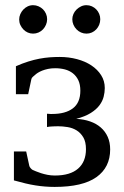

<svg xmlns="http://www.w3.org/2000/svg" viewBox="-20 -716 483 748"><path d="M409.2 -133.8Q409.2 -64 355.7 -25.9Q302.2 12.2 192.9 12.2Q173.3 12.2 155.3 10.7Q137.2 9.3 118.4 6.3Q99.6 3.4 79.1 -1.5Q58.6 -6.3 34.2 -13.2V-126H82L94.2 -69.8Q95.2 -65.4 99.6 -60.5Q104 -55.7 106.9 -54.2Q111.3 -52.2 119.9 -48.6Q128.4 -44.9 139.9 -41.3Q151.4 -37.6 165 -34.9Q178.7 -32.2 193.8 -32.2Q253.4 -32.2 284.2 -59.1Q314.9 -85.9 314.9 -134.8Q314.9 -163.1 304.7 -180.7Q294.4 -198.2 278.6 -208Q262.7 -217.8 243.4 -220.9Q224.1 -224.1 206.1 -224.1Q194.8 -224.1 186.8 -223.6Q178.7 -223.1 173.3 -222.7Q167 -221.7 163.1 -221.2V-272.9Q166.5 -272.5 169.9 -272.5Q172.9 -272 176.3 -272H183.1Q234.9 -272 263.9 -293.9Q293 -315.9 293 -362.8Q293 -386.7 285.2 -403.3Q277.3 -419.9 263.9 -430.4Q250.5 -440.9 232.7 -445.6Q214.8 -450.2 194.8 -450.2Q179.7 -450.2 167 -447.5Q154.3 -444.8 144.5 -440.9Q134.8 -437 127.4 -432.4Q120.1 -427.7 116.2 -423.8Q112.8 -420.9 107.9 -416.7Q103 -412.6 102.1 -407.2L89.8 -349.1H42V-458Q67.4 -469.2 90.1 -476.3Q112.8 -483.4 133.5 -487.3Q154.3 -491.2 173.8 -492.7Q193.4 -494.1 212.9 -494.1Q248 -494.1 280 -485.6Q312 -477.1 335.9 -461.2Q359.9 -445.3 374 -423.1Q388.2 -400.9 388.2 -373Q388.2 -356.4 383.8 -339.1Q379.4 -321.8 367.4 -305.7Q355.5 -289.6 333.7 -275.9Q312 -262.2 276.9 -252.9Q306.6 -251.5 331.1 -242.9Q355.5 -234.4 372.8 -219.2Q390.1 -204.1 399.7 -182.6Q409.2 -161.1 409.2 -133.8ZM163.6 -641.1Q163.6 -629.9 159.2 -619.6Q154.8 -609.4 147.5 -601.6Q140.1 -593.8 130.1 -589.4Q120.1 -585 108.9 -585Q97.7 -585 87.9 -589.4Q78.1 -593.8 70.8 -601.6Q63.5 -609.4 59.1 -619.1Q54.7 -628.9 54.7 -640.1Q54.7 -650.9 59.1 -660.9Q63.5 -670.9 70.8 -678.7Q78.1 -686.5 87.9 -691.2Q97.7 -695.8 108.9 -695.8Q120.1 -695.8 130.1 -691.4Q140.1 -687 147.5 -679.7Q154.8 -672.4 159.2 -662.4Q163.6 -652.3 163.6 -641.1ZM370.6 -641.1Q370.6 -629.9 366.5 -619.6Q362.3 -609.4 355 -601.6Q347.7 -593.8 337.9 -589.4Q328.1 -585 316.9 -585Q305.7 -585 295.7 -589.4Q285.6 -593.8 278.1 -601.6Q270.5 -609.4 266.1 -619.6Q261.7 -629.9 261.7 -641.1Q261.7 -651.4 266.1 -661.4Q270.5 -671.4 278.3 -679Q286.1 -686.5 295.9 -691.2Q305.7 -695.8 316.9 -695.8Q328.1 -695.8 337.9 -691.4Q347.7 -687 355 -679.4Q362.3 -671.9 366.5 -661.9Q370.6 -651.9 370.6 -641.1Z"/></svg>

Font: Charis SIL
Style: Regular
Weight: 400
Foundry: SIL International
Version: Version 4.112